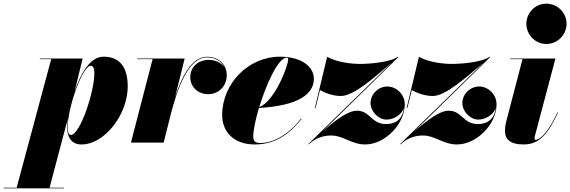

<svg xmlns="http://www.w3.org/2000/svg" viewBox="-160 -780 3118 1050"><path d="M207 -85C207 -31.5 229.5 10 285 10C413 10 538.5 -154.5 538.5 -307.5C538.5 -405 500.5 -470 406 -470C332.5 -470 280.5 -376.5 248 -280L292 -460H57.5V-456.5H120L-69 246.5H-140V250H190V246.5H111L211.5 -133C208.5 -112 207 -95 207 -85ZM210 -81.5C210 -196 292.5 -420.5 336 -420.5C351 -420.5 356 -403 356 -380.5C356 -275.5 277 -42 227.5 -42C217.5 -42 210 -54.5 210 -81.5Z M674.5 -456.5 556 0H735L775.5 -161.5C807.5 -282.5 866 -466 972.5 -466C1015.5 -466 1051 -446 1067 -412C1050 -438.5 1017 -452.5 980 -452.5C926.5 -452.5 880.5 -415 880.5 -358.5C880.5 -303.5 923.5 -265 978.5 -265C1036.5 -265 1080 -309.5 1080 -368.5C1080 -430.5 1033 -469.5 972.5 -469.5C886.5 -469.5 832 -356 797 -247.5L850 -460H591V-456.5Z M1225 -34C1225 -68.5 1237.5 -127 1256 -189.5C1473.5 -202 1556.5 -266.5 1556.5 -349C1556.5 -416.5 1487.5 -470 1370.5 -470C1200 -470 1055 -325 1055 -150C1055 -65 1112.5 10 1233.5 10C1360 10 1435.5 -64 1489.5 -129.5L1486.5 -131.5C1412 -37 1328.5 2 1264.5 2C1238 2 1225 -5.5 1225 -34ZM1407.5 -464.5C1414 -464.5 1416 -461 1416 -453.5C1416 -422 1343.5 -227 1258 -194.5C1296.5 -322 1362 -464.5 1407.5 -464.5Z M1562 -190H1566L1590 -287.5C1616 -272.5 1660 -255 1704 -255C1775 -255 1883 -353.5 1983 -438L1526.5 7.5L1528.5 10C1560.5 -22 1603.5 -39 1651.5 -39C1717.5 -39 1761.5 10 1837.5 10C1944 10 2053.5 -100 2053.5 -210C2053.5 -266 2005 -307 1959 -307C1909 -307 1866.5 -266 1866.5 -216C1866.5 -170 1910 -126 1953.5 -126C1994.5 -126 2036 -153 2048.5 -188C2041 -125 1999.5 -101.5 1952.5 -101.5C1869.5 -101.5 1865 -174.5 1792 -174.5C1744 -174.5 1680.5 -128 1602.5 -60L2018.5 -467.5L2016.5 -470C1970.5 -438 1856.5 -430.5 1808.5 -430.5C1762.5 -430.5 1682.5 -439 1629 -469.5Z M2064 -190H2068L2092 -287.5C2118 -272.5 2162 -255 2206 -255C2277 -255 2385 -353.5 2485 -438L2028.5 7.5L2030.5 10C2062.5 -22 2105.5 -39 2153.5 -39C2219.5 -39 2263.5 10 2339.5 10C2446 10 2555.5 -100 2555.5 -210C2555.5 -266 2507 -307 2461 -307C2411 -307 2368.5 -266 2368.5 -216C2368.5 -170 2412 -126 2455.5 -126C2496.5 -126 2538 -153 2550.5 -188C2543 -125 2501.5 -101.5 2454.5 -101.5C2371.5 -101.5 2367 -174.5 2294 -174.5C2246 -174.5 2182.5 -128 2104.5 -60L2520.5 -467.5L2518.5 -470C2472.5 -438 2358.5 -430.5 2310.5 -430.5C2264.5 -430.5 2184.5 -439 2131 -469.5Z M2718.5 -650C2718.5 -592 2765 -539.5 2828 -539.5C2891 -539.5 2938.5 -592 2938.5 -650C2938.5 -708 2891 -760 2828 -760C2765 -760 2718.5 -708 2718.5 -650ZM2891.5 -164 2888 -165C2823.5 -25.5 2778.5 -15 2770 -15C2766 -15 2763.5 -17.5 2763.5 -23C2763.5 -27.5 2764 -32 2765.5 -37.5L2877.5 -460H2630.5V-456.5H2697.5L2612 -129.5C2609 -118.5 2601.5 -92 2601.5 -67C2601.5 -19 2627.5 10 2704.5 10C2795.5 10 2841 -58 2891.5 -164Z"/></svg>

Font: Bodoni* 48pt Fatface
Style: Italic
Weight: 900
Italic angle: -13°
Version: Version 2.3